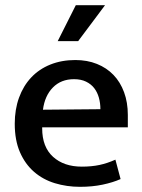

<svg xmlns="http://www.w3.org/2000/svg" viewBox="-20 -712 549 742"><path d="M474 -220H143V-216Q143 -144 185 -106Q227 -68 296 -68Q334 -68 364.5 -74.5Q395 -81 426 -95L446 -20Q417 -7 377 1.5Q337 10 289 10Q238 10 192 -4Q146 -18 111.5 -48Q77 -78 57 -124Q37 -170 37 -234Q37 -289 53.5 -334.5Q70 -380 100.5 -412.5Q131 -445 174.5 -462.5Q218 -480 271 -480Q317 -480 354.5 -465Q392 -450 418.5 -422.5Q445 -395 459.5 -355.5Q474 -316 474 -268ZM368 -290Q368 -314 362 -335Q356 -356 344 -371.5Q332 -387 312.5 -396.5Q293 -406 266 -406Q216 -406 184.5 -374Q153 -342 146 -288ZM282 -553H203L273 -692H386Z"/></svg>

Font: Mukta Mahee Medium
Style: Regular
Weight: 500
Designer: Shuchita Grover, Noopur Datye, Girish Dalvi, Yashodeep Gholap
Foundry: Ek Type
Version: Version 2.538;PS 1.000;hotconv 16.6.51;makeotf.lib2.5.65220;